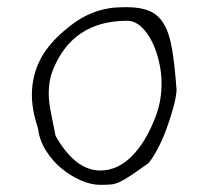

<svg xmlns="http://www.w3.org/2000/svg" viewBox="-20 -537 613 536"><path d="M473 -285Q471 -262 463 -233.5Q455 -205 444.5 -176.5Q434 -148 421 -123Q408 -98 395 -82Q363 -59 345 -47Q327 -35 314 -29Q301 -23 289.5 -22Q278 -21 260 -21Q234 -21 205.5 -33.5Q177 -46 151.5 -67Q126 -88 108 -117Q90 -146 86 -179Q69 -230 69 -272Q69 -325 92.5 -371Q116 -417 170 -460Q197 -482 221 -493.5Q245 -505 265.5 -510Q286 -515 303 -516Q320 -517 333 -517Q372 -517 397 -506.5Q422 -496 437.5 -470Q453 -444 460.5 -399Q468 -354 473 -285ZM415 -213Q431 -255 431 -305Q431 -334 424 -364.5Q417 -395 404.5 -420.5Q392 -446 374 -462.5Q356 -479 335 -479Q182 -479 127 -340Q116 -312 116 -277Q116 -252 122.5 -221Q129 -190 135 -158Q190 -61 260 -61Q308 -61 348 -101Q388 -141 415 -213Z"/></svg>

Font: Gaegu Light
Style: Regular
Weight: 300
Designer: JIKJI
Foundry: JIKJI
Version: Version 1.00